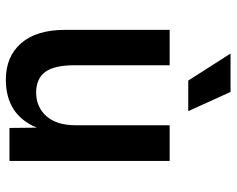

<svg xmlns="http://www.w3.org/2000/svg" viewBox="-94 -682 789 640"><g transform="rotate(90 300.0 -362.5)"><path d="M246 12Q169 12 124.5 -39Q80 -90 80 -186V-534H198V-217Q198 -149 220.5 -119Q243 -89 289 -89Q337 -89 367.5 -123Q398 -157 398 -221V-534H517V0H407L406 -91Q363 12 246 12ZM249 -596 159 -737H287L351 -596Z"/></g></svg>

Font: Geist Mono SemiBold
Style: Regular
Weight: 600
Monospace: yes
Designer: Basement.studio, Andrés Briganti, Mateo Zaragoza
Foundry: Basement.studio, Vercel, Andrés Briganti, Guido Ferreyra, Mateo Zaragoza
Version: Version 1.500; ttfautohint (v1.8.4.7-5d5b)